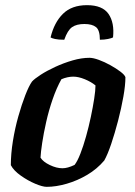

<svg xmlns="http://www.w3.org/2000/svg" viewBox="-20 -724 523 744"><path d="M161 0Q145 0 116.5 -12Q88 -24 60.5 -43.5Q33 -63 22 -84Q22 -128 30 -177.5Q38 -227 51 -273Q64 -319 78 -355Q92 -391 104 -408Q114 -419 138 -434.5Q162 -450 194.5 -465Q227 -480 261.5 -490Q296 -500 327 -500Q341 -500 363 -492Q385 -484 407.5 -471.5Q430 -459 446.5 -446.5Q463 -434 466 -425Q466 -394 458 -349Q450 -304 437.5 -256Q425 -208 411 -166.5Q397 -125 384 -102Q356 -69 318 -46.5Q280 -24 238.5 -12Q197 0 161 0ZM222 -72Q242 -72 269 -85Q280 -99 291.5 -128.5Q303 -158 313.5 -195.5Q324 -233 332 -271Q340 -309 345 -341.5Q350 -374 350 -393Q333 -407 308.5 -417Q284 -427 264 -427Q242 -427 218 -417Q199 -383 184 -339.5Q169 -296 159 -251.5Q149 -207 143.5 -170.5Q138 -134 137 -113Q147 -97 173 -84.5Q199 -72 222 -72ZM229 -570Q206 -570 193 -573Q180 -576 176 -579Q190 -637 224 -670.5Q258 -704 317 -704Q377 -704 400.5 -670Q424 -636 418 -579Q413 -576 398.5 -573Q384 -570 367 -570Q367 -607 352 -619Q337 -631 307 -631Q277 -631 259.5 -619Q242 -607 229 -570Z"/></svg>

Font: Texturina
Style: Bold Italic
Weight: 700
Italic angle: -11°
Designer: Guillermo Torres Carreño
Foundry: Omnibus-Type
Version: Version 1.002; ttfautohint (v1.8.3)